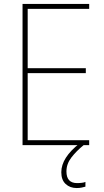

<svg xmlns="http://www.w3.org/2000/svg" viewBox="-20 -785 528 971"><path d="M431 -51H94V-765H431V-740H120V-440H414V-415H120V-76H431ZM316 82Q316 141 370 141Q382 141 394 139.5Q406 138 412 135V159Q405 161 393.5 163.5Q382 166 368 166Q334 166 312 145.5Q290 125 290 86Q290 12 384 -61L403 -51Q366 -21 341 11.5Q316 44 316 82Z"/></svg>

Font: Noto Sans Tamil UI SemiCondensed Thin
Style: Regular
Weight: 100
Width: 4
Designer: Jelle Bosma - Monotype Design Team
Foundry: Monotype Imaging Inc.
Version: Version 2.004; ttfautohint (v1.8.4.7-5d5b)